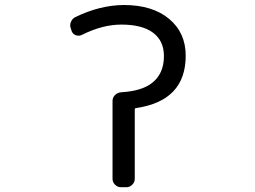

<svg xmlns="http://www.w3.org/2000/svg" viewBox="-20 -785 1040 784"><path d="M535.2 -343.8Q530.3 -342.8 530.3 -337.9V-54.7Q530.3 -41 520 -30.8Q509.8 -20.5 496.1 -20.5H474.6Q460 -20.5 449.7 -30.8Q439.5 -41 439.5 -54.7V-373Q439.5 -386.7 449.7 -397Q460 -407.2 474.6 -408.2Q557.6 -413.1 599.6 -445.3Q649.4 -483.4 649.4 -555.7Q649.4 -618.2 605 -651.4Q560.5 -684.6 475.6 -684.6Q398.4 -684.6 314.5 -642.6Q302.7 -636.7 290 -641.1Q277.3 -645.5 272.5 -658.2L269.5 -668Q266.6 -674.8 266.6 -681.6Q266.6 -688.5 269.5 -695.3Q275.4 -710 289.1 -715.8Q387.7 -763.7 485.4 -764.6Q602.5 -764.6 670.4 -708Q738.3 -651.4 738.3 -557.6Q738.3 -373 535.2 -343.8Z"/></svg>

Font: Rounded-L Mgen+ 2m regular
Style: Regular
Weight: 400
Designer: [Source Han Sans]
Ryoko NISHIZUKA  (kana & ideographs); Paul D. Hunt (Latin, Greek & Cyrillic); Wenlong ZHANG  (bopomofo
Version: Version 1.059.20150602